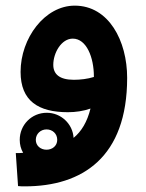

<svg xmlns="http://www.w3.org/2000/svg" viewBox="-20 -386 519 681"><path d="M68 275C272 275 431 172 431 -110C431 -241 366 -366 245 -366C139 -366 53 -251 53 -131C53 -28 116 12 221 12C248 12 276 8 301 -1C289 47 269 80 241 103C238 53 196 14 146 14C92 14 50 57 50 110C50 127 54 142 62 156C53 157 45 157 36 157L44 274C56 275 57 275 68 275ZM169 -156C169 -199 198 -249 238 -249C287 -249 313 -182 313 -115V-113C291 -106 265 -103 242 -103C191 -103 169 -123 169 -156ZM145 145C124 145 107 131 107 110C107 89 124 73 145 73C166 73 183 88 183 110C183 131 166 145 145 145Z"/></svg>

Font: Noto Sans Arabic SemBd
Style: Regular
Weight: 600
Designer: Monotype Design Team, Nadine Chahine, Nizar Qandah and Khaled Hosny
Foundry: Monotype Imaging Inc.
Version: Version 2.012